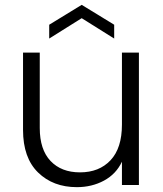

<svg xmlns="http://www.w3.org/2000/svg" viewBox="-20 -763 673 792"><path d="M553 -546V0H483V-96Q459 -45 409 -18Q359 9 297 9Q199 9 137 -51.5Q75 -112 75 -227V-546H144V-235Q144 -146 188.5 -99Q233 -52 310 -52Q389 -52 436 -102Q483 -152 483 -249V-546ZM317 -688 183 -604V-661L317 -743L451 -661V-604Z"/></svg>

Font: A Bank Premium Light
Style: Regular
Weight: 300
Designer: Ninad Kale (Devanagari), Jonny Pinhorn (Latin), Htun Naung (Myanmar)
Foundry: Indian Type Foundry
Version: 4.004